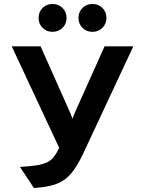

<svg xmlns="http://www.w3.org/2000/svg" viewBox="-20 -933 711 965"><path d="M150.5 12 80.5 -94Q131.5 -97 163.5 -102Q195.5 -107 215.8 -116.8Q236 -126.5 250 -144Q264 -161.5 277.5 -190L39 -700H184L328.5 -376Q333 -366.5 336.8 -356.5Q340.5 -346.5 344 -336.5Q348 -347.5 352 -357Q356 -366.5 360.5 -376.5L505.5 -700H650L398 -161Q375 -112.5 352.5 -80.5Q330 -48.5 302.8 -29.2Q275.5 -10 238.8 -0.8Q202 8.5 150.5 12ZM445 -773Q414.5 -773 394.5 -793Q374.5 -813 374.5 -843Q374.5 -873 394.5 -893Q414.5 -913 445 -913Q474.5 -913 494.8 -893Q515 -873 515 -843Q515 -813 494.8 -793Q474.5 -773 445 -773ZM244 -773Q214 -773 194 -793Q174 -813 174 -843Q174 -873 194 -893Q214 -913 244 -913Q274 -913 294.2 -893Q314.5 -873 314.5 -843Q314.5 -813 294.2 -793Q274 -773 244 -773Z"/></svg>

Font: Undotted
Style: Bold
Weight: 700
Designer: Delve Withrington, Dave Bailey, Thomas Jockin
Foundry: Delve Fonts LLC
Version: Version 4.000